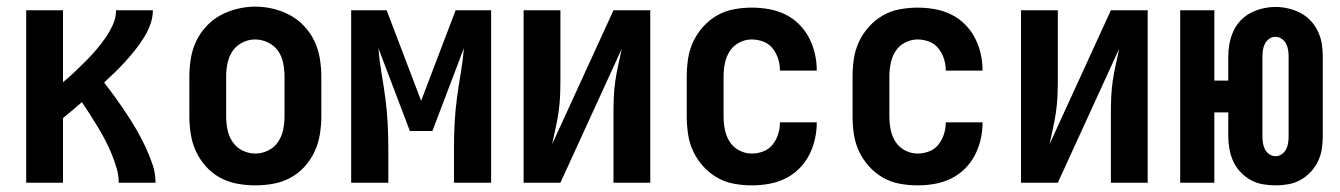

<svg xmlns="http://www.w3.org/2000/svg" viewBox="-20 -551 4040 579"><path d="M59 0V-520H170V-303Q188 -318 204.5 -333.5Q221 -349 237.5 -365.5Q254 -382 269 -399.5Q284 -417 297 -435.5Q310 -454 320 -475.5Q330 -497 330 -520H441Q441 -498 433 -476.5Q425 -455 413 -436Q401 -417 387 -399.5Q373 -382 358 -365.5Q343 -349 327 -333.5Q311 -318 294 -302Q312 -279 328.5 -256Q345 -233 361 -209Q377 -185 391.5 -160Q406 -135 418 -109.5Q430 -84 439.5 -56.5Q449 -29 449 0H338Q338 -23 331.5 -44.5Q325 -66 316.5 -87Q308 -108 297.5 -128Q287 -148 275.5 -167Q264 -186 252 -205Q240 -224 227 -243Q213 -231 199 -219Q185 -207 170 -195V0Z M750 8Q723 8 695.5 3Q668 -2 644 -15Q620 -28 601.5 -48.5Q583 -69 571.5 -93.5Q560 -118 555.5 -145.5Q551 -173 551 -200V-320Q551 -347 555.5 -374.5Q560 -402 571.5 -426.5Q583 -451 602 -471.5Q621 -492 645 -505Q669 -518 696 -524.5Q723 -531 750 -531Q777 -531 804 -524.5Q831 -518 855 -505Q879 -492 898 -471.5Q917 -451 928.5 -426.5Q940 -402 944.5 -374.5Q949 -347 949 -320V-200Q949 -173 944.5 -145.5Q940 -118 928.5 -93.5Q917 -69 898.5 -48.5Q880 -28 856 -15Q832 -2 804.5 3Q777 8 750 8ZM750 -88Q770 -88 788.5 -97Q807 -106 818.5 -123Q830 -140 834 -160Q838 -180 838 -200V-320Q838 -340 834 -360.5Q830 -381 818.5 -397.5Q807 -414 788 -423Q769 -432 749 -432Q729 -432 710.5 -422.5Q692 -413 681 -396.5Q670 -380 666 -360Q662 -340 662 -320V-200Q662 -180 666 -160Q670 -140 681.5 -123Q693 -106 711.5 -97Q730 -88 750 -88Z M1039 0V-520H1146L1250 -247L1354 -520H1461V0H1349V-104Q1349 -142 1351 -180Q1353 -218 1358 -255.5Q1363 -293 1369.5 -330.5Q1376 -368 1379 -406L1284 -156H1216L1121 -406Q1124 -368 1130.5 -330.5Q1137 -293 1142 -255.5Q1147 -218 1149 -180Q1151 -142 1151 -104V0Z M1559 0V-520H1670V-312Q1670 -287 1669 -262.5Q1668 -238 1664.5 -213.5Q1661 -189 1655.5 -165Q1650 -141 1645 -116L1830 -520H1941V0H1830V-208Q1830 -233 1831 -257.5Q1832 -282 1835.5 -306.5Q1839 -331 1844.5 -355Q1850 -379 1855 -404L1670 0Z M2247 8Q2220 8 2193 3Q2166 -2 2142.5 -15.5Q2119 -29 2100.5 -49.5Q2082 -70 2070.5 -94.5Q2059 -119 2055 -146Q2051 -173 2051 -200V-320Q2051 -347 2055 -374Q2059 -401 2070.5 -425.5Q2082 -450 2100.5 -470.5Q2119 -491 2142.5 -504.5Q2166 -518 2193 -523Q2220 -528 2247 -528Q2273 -528 2298.5 -523.5Q2324 -519 2347 -508Q2370 -497 2388.5 -479Q2407 -461 2419 -438.5Q2431 -416 2437 -390.5Q2443 -365 2443 -340Q2443 -339 2443 -338.5Q2443 -338 2443 -338H2332Q2332 -338 2332 -338.5Q2332 -339 2332 -339Q2332 -357 2326.5 -374Q2321 -391 2310 -405Q2299 -419 2282 -425.5Q2265 -432 2247 -432Q2227 -432 2209 -422.5Q2191 -413 2180.5 -396.5Q2170 -380 2166 -360Q2162 -340 2162 -320V-200Q2162 -180 2166 -160Q2170 -140 2180.5 -123.5Q2191 -107 2209 -97.5Q2227 -88 2247 -88Q2265 -88 2282 -94.5Q2299 -101 2310 -115Q2321 -129 2326.5 -146Q2332 -163 2332 -181Q2332 -181 2332 -181.5Q2332 -182 2332 -182H2443Q2443 -182 2443 -181.5Q2443 -181 2443 -180Q2443 -155 2437 -129.5Q2431 -104 2419 -81.5Q2407 -59 2388.5 -41Q2370 -23 2347 -12Q2324 -1 2298.5 3.5Q2273 8 2247 8Z M2747 8Q2720 8 2693 3Q2666 -2 2642.5 -15.5Q2619 -29 2600.5 -49.5Q2582 -70 2570.5 -94.5Q2559 -119 2555 -146Q2551 -173 2551 -200V-320Q2551 -347 2555 -374Q2559 -401 2570.5 -425.5Q2582 -450 2600.5 -470.5Q2619 -491 2642.5 -504.5Q2666 -518 2693 -523Q2720 -528 2747 -528Q2773 -528 2798.5 -523.5Q2824 -519 2847 -508Q2870 -497 2888.5 -479Q2907 -461 2919 -438.5Q2931 -416 2937 -390.5Q2943 -365 2943 -340Q2943 -339 2943 -338.5Q2943 -338 2943 -338H2832Q2832 -338 2832 -338.5Q2832 -339 2832 -339Q2832 -357 2826.5 -374Q2821 -391 2810 -405Q2799 -419 2782 -425.5Q2765 -432 2747 -432Q2727 -432 2709 -422.5Q2691 -413 2680.5 -396.5Q2670 -380 2666 -360Q2662 -340 2662 -320V-200Q2662 -180 2666 -160Q2670 -140 2680.5 -123.5Q2691 -107 2709 -97.5Q2727 -88 2747 -88Q2765 -88 2782 -94.5Q2799 -101 2810 -115Q2821 -129 2826.5 -146Q2832 -163 2832 -181Q2832 -181 2832 -181.5Q2832 -182 2832 -182H2943Q2943 -182 2943 -181.5Q2943 -181 2943 -180Q2943 -155 2937 -129.5Q2931 -104 2919 -81.5Q2907 -59 2888.5 -41Q2870 -23 2847 -12Q2824 -1 2798.5 3.5Q2773 8 2747 8Z M3059 0V-520H3170V-312Q3170 -287 3169 -262.5Q3168 -238 3164.5 -213.5Q3161 -189 3155.5 -165Q3150 -141 3145 -116L3330 -520H3441V0H3330V-208Q3330 -233 3331 -257.5Q3332 -282 3335.5 -306.5Q3339 -331 3344.5 -355Q3350 -379 3355 -404L3170 0Z M3827 8Q3807 8 3787.5 4.5Q3768 1 3751 -8.5Q3734 -18 3720.5 -32.5Q3707 -47 3699 -64.5Q3691 -82 3687.5 -101.5Q3684 -121 3684 -140V-212H3642V0H3539V-520H3642V-308H3684V-380Q3684 -400 3687.5 -419Q3691 -438 3699 -456Q3707 -474 3720.5 -488.5Q3734 -503 3751.5 -512Q3769 -521 3788 -525.5Q3807 -530 3827 -530Q3846 -530 3865 -525.5Q3884 -521 3901.5 -512Q3919 -503 3932.5 -488.5Q3946 -474 3954.5 -456Q3963 -438 3966 -419Q3969 -400 3969 -380V-140Q3969 -121 3966 -101.5Q3963 -82 3954.5 -64.5Q3946 -47 3932.5 -32.5Q3919 -18 3902 -8.5Q3885 1 3865.5 4.5Q3846 8 3827 8ZM3827 -80Q3837 -80 3845.5 -86Q3854 -92 3858.5 -101Q3863 -110 3864.5 -120Q3866 -130 3866 -140V-380Q3866 -390 3864.5 -400Q3863 -410 3858.5 -419Q3854 -428 3845 -434Q3836 -440 3826 -440Q3816 -440 3807.5 -434Q3799 -428 3794.5 -419Q3790 -410 3788.5 -400Q3787 -390 3787 -380V-140Q3787 -130 3788.5 -120Q3790 -110 3794.5 -101Q3799 -92 3807.5 -86Q3816 -80 3827 -80Z"/></svg>

Font: Iosevka SS08 Regular
Style: Bold
Weight: 700
Monospace: yes
Designer: Belleve Invis
Foundry: Belleve Invis
Version: Version 16.3.4; ttfautohint (v1.8.4)